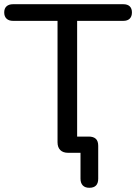

<svg xmlns="http://www.w3.org/2000/svg" viewBox="-27 -725 646 911"><path d="M397 166Q376 166 365.5 154.5Q355 143 355 123V0H296Q272 0 259 -13Q246 -26 246 -50V-626H35Q15 -626 4 -636.5Q-7 -647 -7 -666Q-7 -685 4 -695Q15 -705 35 -705H558Q578 -705 588.5 -695Q599 -685 599 -666Q599 -647 588.5 -636.5Q578 -626 558 -626H339V-37L297 -77H394Q416 -77 427.5 -66.5Q439 -56 439 -33V123Q439 166 397 166Z"/></svg>

Font: Nunito Medium
Style: Regular
Weight: 500
Designer: Vernon Adams
Foundry: Vernon Adams
Version: Version 3.602